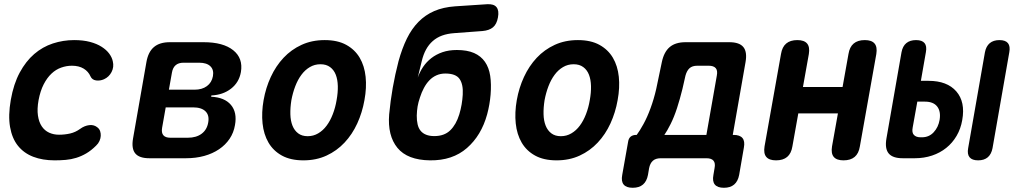

<svg xmlns="http://www.w3.org/2000/svg" viewBox="-20 -750 4840 910"><path d="M31.2 -276.8Q44.5 -352.4 73.5 -406.1Q102.5 -459.7 142.1 -493.9Q181.8 -528 230.5 -544Q279.2 -560 331.3 -560Q374.2 -560 406.5 -551.4Q438.9 -542.8 461.6 -528.3Q484.4 -513.8 497.6 -495.9Q510.7 -478.1 514.6 -459.6Q521.1 -432.4 508.8 -408.7Q496.6 -385.1 473 -374.4Q454.4 -366.2 435.4 -368.8Q416.4 -371.5 409 -387.9Q398.9 -411.2 376.5 -424.8Q354.1 -438.5 320.6 -438.5Q295.1 -438.5 270 -429.6Q244.8 -420.8 223.9 -401Q202.9 -381.2 187 -350.2Q171.1 -319.3 162.8 -275.5Q155.2 -233.5 159.8 -202.3Q164.4 -171.1 178.1 -151Q191.7 -130.9 212.9 -121.2Q234.1 -111.5 259.7 -111.5Q287.1 -111.5 312.4 -117.3Q337.7 -123.1 360.3 -139.5Q380.6 -154.3 403.5 -157Q426.4 -159.7 443.2 -145Q451.3 -138.3 454.7 -128Q458.1 -117.7 457.5 -105.9Q456.9 -94.1 451.5 -81.9Q446 -69.6 435.4 -59.7Q412.4 -36.7 388.9 -23Q365.4 -9.3 341.3 -1.9Q317.1 5.6 291.4 7.8Q265.8 10 238.9 10Q181.8 10 137.5 -7Q93.3 -24 65.2 -58.9Q37.2 -93.7 27.7 -148.1Q18.2 -202.4 31.2 -276.8Z M687.8 0Q639.8 0 621 -23Q602.2 -46 610.6 -94L674 -456Q682.4 -504 709.6 -527Q736.8 -550 784.8 -550H945.1Q1037.9 -550 1085.4 -511.9Q1132.8 -473.9 1121.8 -408.5Q1113.1 -359.4 1075.1 -329.8Q1037 -300.2 981.8 -297.6L980.8 -291.5Q1044.3 -288.6 1074.5 -252.9Q1104.7 -217.1 1093.7 -157.1Q1087.7 -121.1 1068.3 -92.3Q1048.9 -63.4 1018.3 -42.7Q987.7 -22 948.1 -11Q908.4 0 861.6 0ZM765.4 -241.1 748.3 -144.2Q744.3 -120.7 754.2 -109Q764.1 -97.2 787.6 -97.2H870Q910.3 -97.2 935.6 -116.1Q960.9 -134.9 966.8 -169.3Q973.1 -203.4 954.1 -222.2Q935.1 -241.1 894.8 -241.1ZM849.6 -452.8Q826.1 -452.8 812.5 -441Q798.9 -429.3 794.9 -405.8L780.5 -324.9H902Q937.7 -324.9 960.6 -341.8Q983.6 -358.6 989.2 -389Q994.5 -419.1 977.1 -435.9Q959.8 -452.8 924.1 -452.8Z M1418 10Q1357.2 10 1316.2 -12.6Q1275.3 -35.1 1252.5 -74.2Q1229.8 -113.2 1224.4 -165Q1219 -216.8 1229.3 -275.3Q1239.6 -333.8 1263.5 -385.4Q1287.4 -437.1 1323.8 -476Q1360.3 -514.9 1409.2 -537.4Q1458.2 -560 1519 -560Q1580.1 -560 1621.1 -537.4Q1662 -514.9 1684.8 -476.3Q1707.5 -437.8 1712.9 -386.1Q1718.3 -334.5 1707.3 -275.3Q1697 -216.8 1673.3 -165Q1649.6 -113.2 1613 -74.2Q1576.4 -35.1 1527.6 -12.6Q1478.8 10 1418 10ZM1438.2 -104.5Q1465.5 -104.5 1488.2 -118Q1511 -131.4 1528.1 -154.5Q1545.3 -177.5 1557.3 -208.8Q1569.4 -240 1575.3 -275.3Q1581.9 -311.3 1581.1 -342.2Q1580.3 -373.2 1571.4 -395.9Q1562.6 -418.6 1544.5 -432Q1526.4 -445.5 1498.8 -445.5Q1471.2 -445.5 1448.5 -432Q1425.7 -418.6 1408.6 -395.5Q1391.4 -372.5 1379.5 -341.4Q1367.6 -310.3 1361 -275Q1355.4 -239.7 1356.2 -208.6Q1357 -177.5 1366.2 -154.5Q1375.4 -131.4 1393.2 -118Q1410.9 -104.5 1438.2 -104.5Z M2132.7 -592.9Q2100.3 -590.6 2075.2 -581.4Q2050.1 -572.2 2031.1 -555.4Q2012.1 -538.7 1999.3 -515.2Q1986.4 -491.7 1978.8 -459.8L1959.9 -382.2Q1969.5 -409.3 1985.4 -433Q2001.3 -456.6 2024.4 -474.6Q2047.5 -492.5 2077.5 -502.8Q2107.5 -513 2145.3 -513Q2194.2 -513 2226.9 -498.7Q2259.5 -484.3 2278.5 -456.9Q2297.5 -429.5 2303.4 -390.5Q2309.2 -351.4 2305.2 -301.3Q2303.2 -278 2299.2 -254.8Q2295.2 -231.5 2288.9 -208.2Q2261.5 -108.1 2193.1 -48.4Q2124.7 11.4 2018 10Q1911 8.6 1863.6 -49.3Q1816.3 -107.1 1824.5 -208.2Q1830.4 -271.2 1841.4 -334Q1852.4 -396.8 1868.8 -459.8Q1885.6 -520.5 1908.4 -567.2Q1931.3 -613.8 1963.6 -646.6Q1996 -679.4 2038.3 -697.7Q2080.7 -716 2136.8 -720L2288.7 -730Q2320.8 -732 2333.5 -715.8Q2346.2 -699.6 2340.1 -667.5Q2334.4 -635.4 2316.5 -620.5Q2298.5 -605.6 2266.4 -602.9ZM2038.3 -105Q2085.8 -105 2113.9 -132.3Q2142 -159.5 2156.9 -208.2Q2163.9 -231.5 2167.9 -254.8Q2171.9 -278 2173.2 -301.3Q2176.1 -350 2158.2 -375.7Q2140.4 -401.5 2090.8 -401.5Q2067.4 -401.5 2048.5 -392.9Q2029.5 -384.4 2014.9 -369.1Q2000.2 -353.8 1989.2 -333Q1978.1 -312.3 1970.5 -288.3Q1962.5 -265 1959.2 -245.3Q1955.9 -225.5 1955.3 -202.2Q1955 -179.1 1959.3 -160.8Q1963.5 -142.4 1973.5 -130.2Q1983.5 -117.9 1999.7 -111.5Q2015.8 -105 2038.3 -105Z M2618 10Q2557.2 10 2516.2 -12.6Q2475.3 -35.1 2452.5 -74.2Q2429.8 -113.2 2424.4 -165Q2419 -216.8 2429.3 -275.3Q2439.6 -333.8 2463.5 -385.4Q2487.4 -437.1 2523.8 -476Q2560.3 -514.9 2609.2 -537.4Q2658.2 -560 2719 -560Q2780.1 -560 2821.1 -537.4Q2862 -514.9 2884.8 -476.3Q2907.5 -437.8 2912.9 -386.1Q2918.3 -334.5 2907.3 -275.3Q2897 -216.8 2873.3 -165Q2849.6 -113.2 2813 -74.2Q2776.4 -35.1 2727.6 -12.6Q2678.8 10 2618 10ZM2638.2 -104.5Q2665.5 -104.5 2688.2 -118Q2711 -131.4 2728.1 -154.5Q2745.3 -177.5 2757.3 -208.8Q2769.4 -240 2775.3 -275.3Q2781.9 -311.3 2781.1 -342.2Q2780.3 -373.2 2771.4 -395.9Q2762.6 -418.6 2744.5 -432Q2726.4 -445.5 2698.8 -445.5Q2671.2 -445.5 2648.5 -432Q2625.7 -418.6 2608.6 -395.5Q2591.4 -372.5 2579.5 -341.4Q2567.6 -310.3 2561 -275Q2555.4 -239.7 2556.2 -208.6Q2557 -177.5 2566.2 -154.5Q2575.4 -131.4 2593.2 -118Q2610.9 -104.5 2638.2 -104.5Z M2978.9 140Q2948.4 140 2935.9 124.7Q2923.3 109.5 2929.1 79L2956.9 -77.6Q2959.2 -94.1 2969.1 -102.4Q2979 -110.6 2995.5 -110.6H2997.7Q3011.7 -129.2 3029.7 -161.8Q3047.7 -194.4 3063.3 -237.1Q3079 -279.7 3090 -327.4L3116.9 -456Q3127 -504 3154.2 -527Q3181.4 -550 3229.4 -550H3436.4Q3484.4 -550 3503.2 -527Q3522 -504 3513.6 -456L3453 -110.6H3456.7Q3486.7 -110.6 3499.1 -95.6Q3511.4 -80.6 3505.7 -50.6L3483.3 79Q3477.5 109.5 3459.5 124.7Q3441.6 140 3411.1 140Q3380.6 140 3368 124.7Q3355.5 109.5 3361.3 79L3366.7 47Q3371.4 23.5 3361.8 11.8Q3352.3 0 3328.1 0H3111.9Q3087.7 0 3074.5 11.8Q3061.2 23.5 3056.5 47L3051.1 79Q3045.3 109.5 3027.4 124.7Q3009.4 140 2978.9 140ZM3377.4 -391.5Q3382.1 -415.7 3372.2 -427.1Q3362.3 -438.5 3338.8 -438.5H3285.2Q3261 -438.5 3248.1 -426.7Q3235.2 -415 3228.8 -391.5L3214.4 -328.1Q3202.7 -280.6 3188.8 -237.7Q3174.8 -194.7 3158.3 -161.9Q3141.8 -129 3128.8 -110.6H3328Z M3658.1 10Q3625.6 10 3611.9 -6.3Q3598.2 -22.5 3603.6 -56L3681.6 -494Q3687 -527.5 3706.3 -543.7Q3725.6 -560 3759.1 -560Q3791.6 -560 3805.3 -543.7Q3819 -527.5 3813.6 -494L3785.6 -337.5H3973.4L4001.4 -494Q4006.8 -527.5 4026.1 -543.7Q4045.4 -560 4078.9 -560Q4111.4 -560 4125.1 -543.7Q4138.8 -527.5 4133.4 -494L4055.4 -56Q4050 -22.5 4030.7 -6.3Q4011.4 10 3977.9 10Q3945.4 10 3931.7 -6.3Q3918 -22.5 3923.4 -56L3951.4 -212.5H3763.6L3735.6 -56Q3730.2 -22.5 3710.9 -6.3Q3691.6 10 3658.1 10Z M4344.6 -366.9H4380.7Q4469 -366.9 4512.5 -316.9Q4556 -266.9 4540.6 -181Q4533.6 -139.6 4513.9 -106.1Q4494.2 -72.5 4464.8 -49Q4435.5 -25.4 4397.5 -12.7Q4359.5 0 4316.2 0H4258.6Q4210.6 0 4191.8 -23Q4173 -46 4181.4 -94L4252.8 -502.6Q4258.2 -531.3 4275.6 -545.6Q4293 -560 4321.7 -560Q4350.4 -560 4362.1 -545.6Q4373.7 -531.3 4368.3 -502.6ZM4305.7 -145.6Q4301 -121.4 4311.6 -110.4Q4322.2 -99.3 4342.9 -99.3H4349.5Q4383.3 -99.3 4405.3 -123.2Q4427.4 -147 4433.3 -181.7Q4439.9 -222 4421.9 -245.1Q4403.9 -268.3 4363.8 -268.3H4327.7ZM4684.2 -48.1Q4678.8 -19.4 4661.8 -4.7Q4644.7 10 4616 10Q4587.3 10 4575.3 -4.7Q4563.3 -19.4 4568.7 -48.1L4648.1 -501.9Q4653.5 -530.6 4670.9 -545.3Q4688.3 -560 4717 -560Q4745.7 -560 4757.4 -545.3Q4769 -530.6 4763.6 -501.9Z"/></svg>

Font: Maple Mono
Style: Italic
Weight: 400
Italic angle: -10°
Monospace: yes
Designer: subframe7536
Version: Version 7.300